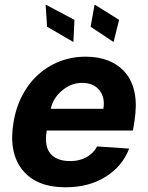

<svg xmlns="http://www.w3.org/2000/svg" viewBox="-20 -797 638 828"><path d="M262.1 10.7Q136.4 10.7 76.3 -64.8Q16.3 -140.3 38.4 -270.2Q52.2 -353.7 95.3 -417.8Q138.5 -481.9 204.5 -517.2Q270.6 -552.6 349.8 -552.6Q404.5 -552.6 447.8 -535.3Q491.1 -518.1 520.6 -483.5Q550.1 -448.9 560.5 -397Q571 -345.2 560 -275.6L553.3 -234H181.8L181.1 -230.1Q170.8 -166.5 197.6 -134.4Q224.4 -102.3 283.4 -102.3Q321.7 -102.3 351.9 -118.4Q382.1 -134.6 398.8 -165.5L536.9 -156.2Q507.5 -79.2 435 -34.3Q362.6 10.7 262.1 10.7ZM198.9 -327.8H425.8Q433.9 -376.8 408.6 -408.2Q383.2 -439.6 334.5 -439.6Q286.6 -439.6 247.7 -406.6Q208.8 -373.6 198.9 -327.8ZM296.5 -615.8 182.9 -681.8 176.8 -777.3 301.1 -711.3ZM469.8 -615.8 370.7 -681.8 388.1 -777.3 493.6 -711.3Z"/></svg>

Font: Karasuma Gothic
Style: Bold Italic
Weight: 700
Italic angle: 9.39998°
Designer: Rasmus Andersson / Ryoko Nishizuka
Foundry: Genbu
Version: Version 1.00